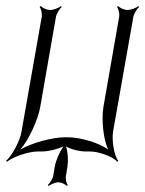

<svg xmlns="http://www.w3.org/2000/svg" viewBox="-40 -500 480 635"><path d="M-20 32 -17 35C2 19 54 1 85 1H99C118 1 150 -6 170 -16C157 2 144 33 141 52L136 82C134 92 124 107 118 112L121 115C127 110 143 103 153 103C163 103 177 110 181 115L184 112C180 107 176 92 178 82L183 52C186 33 185 2 178 -16C194 -6 224 1 243 1H258C288 1 335 19 348 35L351 32C338 16 329 -34 334 -65L401 -444C403 -455 413 -471 420 -477L418 -480C411 -474 393 -467 382 -467C370 -467 356 -474 351 -480L347 -477C352 -471 356 -455 354 -444L302 -146C295 -104 302 -37 318 -5C290 -27 226 -46 184 -46H175C133 -46 63 -27 27 -5C55 -37 86 -104 93 -146L145 -444C147 -455 157 -471 164 -477L162 -480C155 -474 137 -467 126 -467C114 -467 100 -474 95 -480L91 -477C96 -471 100 -455 98 -444L31 -64C26 -33 -1 16 -20 32Z"/></svg>

Font: Armata Saber
Style: RgIta
Weight: 400
Designer: Jasper
Foundry: Cannot Into Space Fonts
Version: Version 0.970